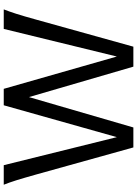

<svg xmlns="http://www.w3.org/2000/svg" viewBox="131 -884 753 1056"><g transform="rotate(-90 508.0 -356.5)"><path d="M724.6 -90.8 876.5 -712.9H983.9Q978 -697.8 972.2 -681.4Q966.3 -665 959.7 -644.3Q953.1 -623.5 945.3 -596.9Q937.5 -570.3 927.7 -534.7L778.8 0H668.9L501.5 -574.2L334.5 0H224.6L75.7 -534.7Q65.9 -569.8 58.1 -596.4Q50.3 -623 43.7 -644.3Q37.1 -665.5 31.2 -681.9Q25.4 -698.2 19.5 -712.9H127L281.2 -90.8L456.5 -712.9H546.9Z"/></g></svg>

Font: Andika New Basic
Style: Regular
Weight: 400
Designer: Victor Gaultney, Annie Olsen, Julie Remington, Don Collingsworth, Eric Hays
Foundry: SIL International
Version: Version 5.500; ttfautohint (v1.8.3)